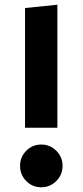

<svg xmlns="http://www.w3.org/2000/svg" viewBox="-20 -776 350 813"><path d="M223 -235H86V-742L223 -756ZM245 -74Q245 -36 218.5 -9.5Q192 17 155 17Q117 17 91 -9.5Q65 -36 65 -74Q65 -111 91 -137.5Q117 -164 155 -164Q192 -164 218.5 -137.5Q245 -111 245 -74Z"/></svg>

Font: Fira Sans BGR
Style: Bold
Weight: 700
Designer: bBox Type GmbH & Carrois Corporate GbR & Edenspiekermann AG
Foundry: bBox Type GmbH & Carrois Corporate GbR & Edenspiekermann AG
Version: Version 4.301